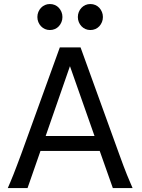

<svg xmlns="http://www.w3.org/2000/svg" viewBox="-20 -953 721 973"><path d="M334.5 -617.7 211.4 -263.7H459ZM19.5 0Q25.9 -14.6 32.7 -30.8Q39.6 -46.9 47.6 -67.1Q55.7 -87.4 65.4 -113.3Q75.2 -139.2 87.9 -173.3L283.2 -712.9H388.2L583.5 -173.3Q595.7 -139.2 605.5 -113.3Q615.2 -87.4 623.5 -67.1Q631.8 -46.9 638.7 -30.8Q645.5 -14.6 651.9 0H551.8L485.4 -188H185.1L119.6 0ZM169.4 -866.7Q169.4 -880.4 174.3 -892.3Q179.2 -904.3 187.7 -913.3Q196.3 -922.4 207.8 -927.5Q219.2 -932.6 232.9 -932.6Q246.6 -932.6 258.3 -927.5Q270 -922.4 278.3 -913.3Q286.6 -904.3 291.5 -892.3Q296.4 -880.4 296.4 -866.7Q296.4 -853 291.5 -841.1Q286.6 -829.1 278.3 -820.1Q270 -811 258.3 -805.9Q246.6 -800.8 232.9 -800.8Q219.2 -800.8 207.8 -805.9Q196.3 -811 187.7 -820.1Q179.2 -829.1 174.3 -841.1Q169.4 -853 169.4 -866.7ZM374.5 -866.7Q374.5 -880.4 379.4 -892.3Q384.3 -904.3 392.8 -913.3Q401.4 -922.4 412.8 -927.5Q424.3 -932.6 438 -932.6Q451.7 -932.6 463.4 -927.5Q475.1 -922.4 483.4 -913.3Q491.7 -904.3 496.6 -892.3Q501.5 -880.4 501.5 -866.7Q501.5 -853 496.6 -841.1Q491.7 -829.1 483.4 -820.1Q475.1 -811 463.4 -805.9Q451.7 -800.8 438 -800.8Q424.3 -800.8 412.8 -805.9Q401.4 -811 392.8 -820.1Q384.3 -829.1 379.4 -841.1Q374.5 -853 374.5 -866.7Z"/></svg>

Font: Andika Viet
Style: Regular
Weight: 400
Designer: Victor Gaultney, Annie Olsen, Julie Remington, Don Collingsworth, Eric Hays, Becca Hirsbrunner
Foundry: SIL International
Version: Version 5.000